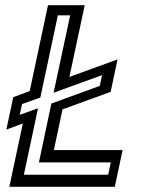

<svg xmlns="http://www.w3.org/2000/svg" viewBox="-20 -720 590 740"><path d="M16 0 68 -244 4.5 -220.5 31 -345.5 94.5 -369 165 -700H306.5L247.5 -423.5L433 -491L406.5 -366L221 -298.5L187.5 -141.5H452.5L422.5 0ZM72 -46.5H397L407 -94H130L178 -321L364.5 -389L373.5 -430.5L186.5 -362.5L250.5 -661H203L135.5 -344L65 -319L56 -277.5L126.5 -302.5Z"/></svg>

Font: Tourney Thin Medium
Style: Italic
Weight: 500
Italic angle: -12°
Version: Version 1.015